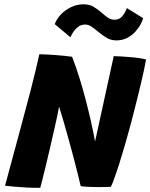

<svg xmlns="http://www.w3.org/2000/svg" viewBox="-20 -892 716 915"><path d="M172 3Q141.5 3.5 108.5 1.8Q75.5 0 47.5 -2.5Q19.5 -5 4 -7Q5.5 -12 11.5 -34.5Q17.5 -57 27 -92Q36.5 -127 48 -169.8Q59.5 -212.5 72 -258.5Q84.5 -304.5 96 -348.5Q111 -403 124.8 -456.8Q138.5 -510.5 149.8 -556.8Q161 -603 167.5 -633.5Q177.5 -633.5 197 -632.5Q216.5 -631.5 239.8 -630Q263 -628.5 285.2 -626.2Q307.5 -624 323.5 -621.5Q342 -574.5 358.2 -522Q374.5 -469.5 388.5 -416Q402.5 -362.5 413.8 -312Q425 -261.5 433 -217.5L522 -624.5Q537 -624.5 559 -623Q581 -621.5 604.2 -619.5Q627.5 -617.5 647 -614.5Q666.5 -611.5 676 -608.5Q672.5 -587 666.5 -559.2Q660.5 -531.5 653 -499.8Q645.5 -468 637.2 -434.2Q629 -400.5 620.2 -366.8Q611.5 -333 603.5 -302Q590 -251.5 575.8 -202.2Q561.5 -153 548 -110.8Q534.5 -68.5 524 -39.8Q513.5 -11 508 -1.5Q494 -1 478.2 -0.8Q462.5 -0.5 446.5 -0.5Q423 -0.5 401 -1.5Q379 -2.5 364.5 -5Q361.5 -17.5 355.8 -41.8Q350 -66 341.8 -98Q333.5 -130 323.8 -166.8Q314 -203.5 303.2 -241.8Q292.5 -280 282 -316.5Q271.5 -353 261.5 -384Q259.5 -370 253.2 -340.8Q247 -311.5 238.2 -273.5Q229.5 -235.5 220 -194Q210.5 -152.5 201 -113.5Q191.5 -74.5 184 -43.8Q176.5 -13 172 3ZM241 -777Q249 -800 269 -821.8Q289 -843.5 317.5 -857.5Q346 -871.5 378.5 -871.5Q407.5 -871.5 428 -858.5Q448.5 -845.5 465 -831Q479.5 -818 494 -808Q508.5 -798 526.5 -798Q549 -798 563.2 -815.2Q577.5 -832.5 584.5 -853.5L662 -805.5Q659.5 -793.5 650 -775.8Q640.5 -758 624.5 -740.5Q608.5 -723 585.8 -711.2Q563 -699.5 534 -699.5Q507 -699.5 485.2 -713.5Q463.5 -727.5 445 -743Q430 -756 415.5 -765.5Q401 -775 386.5 -775Q367 -775 352.8 -764.2Q338.5 -753.5 329.2 -739.2Q320 -725 315.5 -714.5Z"/></svg>

Font: Grandstander Thin
Style: Bold Italic
Weight: 700
Italic angle: -15°
Version: Version 1.200